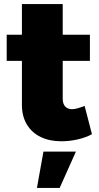

<svg xmlns="http://www.w3.org/2000/svg" viewBox="-20 -687 489 946"><path d="M289 -201Q289 -175 301.5 -162Q314 -149 335 -149Q347 -149 363 -153.5Q379 -158 397 -165L433 -26Q405 -10 364.5 -0.5Q324 9 282 9Q224 9 180.5 -12Q137 -33 112.5 -73.5Q88 -114 88 -170V-667H289ZM13 -516H423V-387H13ZM194 60H354L274 239H162Z"/></svg>

Font: Alexandria ExtraBold
Style: Regular
Weight: 800
Designer: Mohamed Gaber
Foundry: Kief Type Foundry
Version: Version 5.100